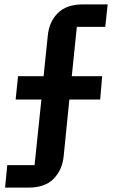

<svg xmlns="http://www.w3.org/2000/svg" viewBox="-20 -718 524 872"><path d="M13 32H137L168 -266H51L62 -372H178L197 -556Q203 -619 242.5 -658.5Q282 -698 356 -698H469L458 -596H329L306 -372H444L435 -266H295L269 -7Q262 55 223 94.5Q184 134 110 134H3Z"/></svg>

Font: IBM Plex Sans Hebrew SmBld
Style: Regular
Weight: 600
Designer: Mike Abbink, Paul van der Laan, Pieter van Rosmalen, Yanek Iontef
Foundry: Bold Monday
Version: Version 1.3